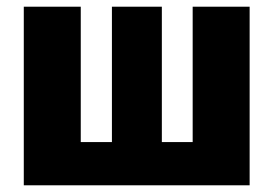

<svg xmlns="http://www.w3.org/2000/svg" viewBox="-20 -553 816 573"><path d="M725 -533H555V-129H463V-533H314V-129H221V-533H51V0H725Z"/></svg>

Font: Fira Sans ExtraBold
Style: Regular
Weight: 800
Designer: bBox Type GmbH & Carrois Corporate GbR & Edenspiekermann AG
Foundry: bBox Type GmbH & Carrois Corporate GbR & Edenspiekermann AG
Version: Version 4.300;PS 004.300;hotconv 1.0.88;makeotf.lib2.5.64775